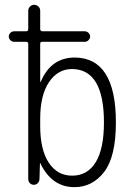

<svg xmlns="http://www.w3.org/2000/svg" viewBox="-20 -770 540 800"><path d="M147.5 -275.4V-245.1Q147.5 -146.5 183.1 -92.3Q218.8 -38.1 280.3 -38.1Q344.7 -38.1 378.9 -94.2Q413.1 -150.4 413.1 -259.8Q413.1 -481.4 280.3 -482.4Q220.7 -482.4 184.1 -427.7Q147.5 -373 147.5 -275.4ZM39.1 -595.7Q30.3 -595.7 23.4 -602.5Q16.6 -609.4 16.6 -618.2Q16.6 -627 23.4 -633.3Q30.3 -639.6 39.1 -639.6H88.9Q97.7 -639.6 97.7 -649.4V-724.6Q97.7 -735.4 105 -742.7Q112.3 -750 122.1 -750Q131.8 -750 139.6 -743.2Q147.5 -736.3 147.5 -724.6V-649.4Q147.5 -640.6 156.2 -639.6H333Q341.8 -639.6 348.6 -633.3Q355.5 -627 355.5 -618.2Q355.5 -609.4 348.6 -602.5Q341.8 -595.7 333 -595.7H156.2Q147.5 -595.7 147.5 -587.9V-429.7Q147.5 -428.7 148.4 -428.7Q150.4 -428.7 150.4 -430.7Q192.4 -529.3 290 -530.3Q462.9 -530.3 462.9 -259.8Q462.9 -117.2 414.1 -53.7Q365.2 9.8 290 9.8Q196.3 9.8 148.4 -88.9Q148.4 -90.8 147.5 -90.8Q146.5 -90.8 146.5 -89.8L144.5 -24.4Q144.5 -14.6 137.7 -7.3Q130.9 0 121.1 0Q111.3 0 104.5 -6.8Q97.7 -13.7 97.7 -24.4V-587.9Q97.7 -595.7 88.9 -595.7Z"/></svg>

Font: Rounded-X Mgen+ 2m light
Style: Regular
Weight: 200
Designer: [Source Han Sans]
Ryoko NISHIZUKA  (kana & ideographs); Paul D. Hunt (Latin, Greek & Cyrillic); Wenlong ZHANG  (bopomofo
Version: Version 1.059.20150602